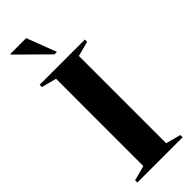

<svg xmlns="http://www.w3.org/2000/svg" viewBox="-302 -964 993 993"><g transform="rotate(-45 195.0 -467.5)"><path d="M360.5 -16.5V0H29.5V-16.5L111.5 -38.5V-677L29.5 -698.5V-715H360.5V-698.5L278.5 -677V-38.5ZM213 -772H195L35 -930.5V-935H151Z"/></g></svg>

Font: Newsreader 72pt SemiBold
Style: Regular
Weight: 600
Designer: Hugues Gentile
Foundry: Production Type
Version: Version 1.003; ttfautohint (v1.8.3)